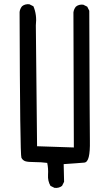

<svg xmlns="http://www.w3.org/2000/svg" viewBox="-20 -788 540 923"><path d="M242.2 115.2 222.7 105.5Q209 82 210.9 52.2Q212.9 22.5 207 -4.9Q177.7 -8.8 146.5 -8.8Q115.2 -8.8 102.5 -12.7Q89.8 -16.6 83 -29.3Q76.2 -42 74.2 -730.5Q76.2 -746.1 85.9 -757.8Q99.6 -769.5 121.1 -767.6L140.6 -757.8Q158.2 -716.8 152.3 -666L158.2 -85L335 -79.1L333 -728.5Q335 -744.1 344.7 -755.9Q358.4 -767.6 379.9 -765.6L399.4 -755.9L409.2 -736.3Q411.1 -163.1 412.1 -111.3Q413.1 -59.6 406.7 -33.7Q400.4 -7.8 385.3 -6.3Q370.1 -4.9 341.8 -2.9Q313.5 -1 286.1 1L288.1 85.9L278.3 105.5Q263.7 117.2 242.2 115.2Z"/></svg>

Font: NaikaiFont
Style: Regular
Weight: 400
Version: Version 1.67